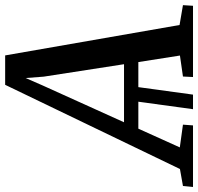

<svg xmlns="http://www.w3.org/2000/svg" viewBox="-100 -756 788 764"><g transform="rotate(-90 294.0 -374.0)"><path d="M241.5 0 273 -230H331L299.5 0ZM-68 0 -64 -40 3.5 -52 338.5 -747.5H455.5L576.5 -53.5L655.5 -40L653 0H369.5L371.5 -40L455 -52L429 -217.5H164L89.5 -52.5L180 -40L177 0ZM189.5 -274.5H420.5L371 -594L365.5 -666L336.5 -599.5Z"/></g></svg>

Font: Merriweather 28pt Medium
Style: Italic
Weight: 500
Italic angle: -7.8°
Version: Version 2.101